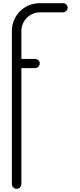

<svg xmlns="http://www.w3.org/2000/svg" viewBox="-20 -1190 502 1212"><path d="M231 -1170C133 -1170 55 -1092 55 -994V-796V-790V-786V-28C55 -12 69 2 85 2C101 2 115 -12 115 -28V-760H201C217 -760 231 -774 231 -790C231 -806 217 -818 201 -818H115V-994C115 -1058 167 -1112 231 -1112H377C393 -1112 407 -1126 407 -1142C407 -1158 393 -1170 377 -1170Z"/></svg>

Font: bauhaus_2017
Style: _regular
Weight: 400
Version: Version 1.0